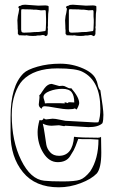

<svg xmlns="http://www.w3.org/2000/svg" viewBox="-20 -784 484 817"><path d="M253 -247 231 -251 200 -249Q179 -249 162 -258Q166 -244 170 -215.5Q174 -187 177 -169Q180 -151 193.5 -136Q207 -121 231 -121Q289 -121 295 -202Q323 -198 397 -198Q406 -198 410 -202L411 -135Q411 -69 392 -46Q369 -22 323 -4.5Q277 13 230 13Q130 13 77.5 -51.5Q25 -116 25 -215V-286Q25 -418 80 -472Q96 -488 140 -500.5Q184 -513 236 -513Q288 -513 334 -492.5Q380 -472 390 -442Q393 -437 395 -427Q400 -404 407 -400Q420 -319 420 -295.5Q420 -272 416 -260Q399 -243 356 -243L258 -249ZM148 -273 156 -272Q162 -272 166 -281Q171 -276 177 -276L204 -279Q215 -279 235 -274.5Q255 -270 258 -270L384 -263Q397 -263 399 -264Q407 -286 407 -321Q407 -440 332 -478Q305 -493 224 -493Q125 -493 76 -442Q57 -422 43.5 -384Q30 -346 30 -294Q30 -184 70 -102.5Q110 -21 168 -15Q195 -12 247 -12Q299 -12 320 -19Q341 -26 364 -55Q399 -108 399 -190Q373 -192 365 -192H329Q320 -192 313 -193Q300 -156 293.5 -144.5Q287 -133 278 -119Q262 -94 225.5 -94Q189 -94 164.5 -133Q140 -172 140 -222Q140 -243 148 -273ZM232 -418 247 -419Q253 -419 263 -413.5Q273 -408 277.5 -408Q282 -408 283 -409Q317 -370 317 -345Q317 -340 312 -329Q307 -318 305.5 -318Q304 -318 299 -323Q292 -319 271.5 -319Q251 -319 216.5 -325.5Q182 -332 170.5 -332Q159 -332 157 -321Q156 -322 152 -325Q145 -331 145 -340L148 -368Q148 -377 147 -378Q154 -384 158 -392L169 -408Q183 -427 200 -427ZM276 -349 296 -348Q296 -377 285 -391.5Q274 -406 245 -406Q216 -406 190.5 -396Q165 -386 165 -371Q165 -367 168 -358.5Q171 -350 171 -344Q172 -345 208 -345Q244 -345 255 -344Q256 -345 256 -346Q255 -346 255 -347V-349Q268 -346 269 -345Q269 -349 276 -349ZM187 -757V-741L185 -725L184 -687V-675L183 -667L184 -660Q183 -659 183 -637H181V-633L173 -630Q170 -635 162 -635H161L150 -633H140Q134 -631 119 -631Q104 -631 92 -634L88 -633Q77 -634 63 -634H60V-636Q56 -639 56 -640V-656Q55 -657 55 -674L54 -698L56 -716Q59 -726 62 -748Q58 -749 58 -754L61 -758L69 -760Q73 -764 87 -764L143 -760L173 -761Q183 -761 187 -757ZM71 -652Q71 -645 83 -645L109 -646Q125 -648 145 -648L173 -652Q175 -658 175 -663L176 -688V-704L175 -732V-735Q175 -740 172 -741L154 -740L148 -741L133 -743H119V-744Q117 -744 114 -743V-744Q79 -744 77 -745L71 -744Q70 -743 70 -732V-656Q71 -655 71 -652ZM390 -757V-741L388 -725L387 -687V-675L386 -667L387 -660Q386 -659 386 -637H384V-633L376 -630Q374 -635 365 -635H364L353 -633H343Q337 -631 322 -631Q307 -631 295 -634L291 -633Q280 -634 266 -634H263V-636Q259 -639 259 -640V-656Q258 -657 258 -674L257 -698L259 -716Q262 -726 265 -748Q261 -749 261 -754L264 -758L272 -760Q276 -764 290 -764L346 -760L376 -761Q386 -761 390 -757ZM274 -652Q274 -645 286 -645L312 -646Q328 -648 348 -648L376 -652Q378 -658 378 -663L379 -688V-700L378 -714V-735Q378 -740 375 -741L357 -740L351 -741L336 -743H322V-744Q320 -744 317 -743V-744Q282 -744 280 -745L274 -744Q273 -743 273 -732V-656Q274 -655 274 -652Z"/></svg>

Font: Londrina Sketch
Style: Regular
Weight: 400
Designer: Marcelo Magalhaes
Foundry: Marcelo Magalhaes
Version: Version 1.001 2011